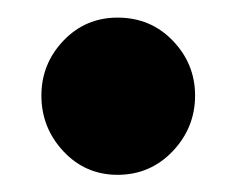

<svg xmlns="http://www.w3.org/2000/svg" viewBox="-20 -189 268 218"><path d="M113.5 9.5Q77 9.5 52 -17.2Q27 -44 27 -80.5Q27 -116.5 52 -142.8Q77 -169 113.5 -169Q151 -169 176.2 -142.8Q201.5 -116.5 201.5 -80.5Q201.5 -44 176 -17.2Q150.5 9.5 113.5 9.5Z"/></svg>

Font: Fraunces 144pt S000
Style: Bold
Weight: 700
Version: Version 1.000; ttfautohint (v1.8.3)